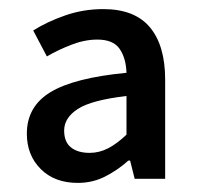

<svg xmlns="http://www.w3.org/2000/svg" viewBox="-20 -830 433 422"><path d="M151 -428Q100 -428 69.5 -458.5Q39 -489 39 -536Q39 -596 91 -627.5Q143 -659 258 -670Q257 -702 243 -722.5Q229 -743 194 -743Q166 -743 136.5 -731.5Q107 -720 83 -706L53 -763Q83 -782 123 -796Q163 -810 207 -810Q276 -810 309.5 -770Q343 -730 343 -655V-437H276L266 -477H262Q240 -457 212 -442.5Q184 -428 151 -428ZM177 -494Q198 -494 217.5 -504Q237 -514 258 -534V-619Q181 -610 151 -590.5Q121 -571 121 -543Q121 -518 136 -506Q151 -494 177 -494Z"/></svg>

Font: Noto Sans TC Thin Medium
Style: Regular
Weight: 500
Version: Version 2.004-H2;hotconv 1.0.118;makeotfexe 2.5.65603